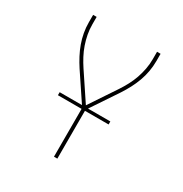

<svg xmlns="http://www.w3.org/2000/svg" viewBox="-171 -863 942 991"><g transform="rotate(30 300.0 -367.5)"><path d="M290 0V-291L177 -460Q160 -486 145.5 -513.5Q131 -541 120.5 -570Q110 -599 104.5 -629.5Q99 -660 99 -691V-735H120V-691Q120 -661 125.5 -632Q131 -603 140.5 -575.5Q150 -548 164 -521.5Q178 -495 194 -471L300 -312L406 -471Q422 -495 436 -521.5Q450 -548 459.5 -575.5Q469 -603 474.5 -632Q480 -661 480 -691V-735H501V-691Q501 -660 495.5 -629.5Q490 -599 479.5 -570Q469 -541 454.5 -513.5Q440 -486 423 -460L310 -291V0ZM149 -285V-303H451V-285Z"/></g></svg>

Font: Zed Sans Thin Extended
Style: Regular
Weight: 100
Width: 7
Designer: Belleve Invis
Foundry: Belleve Invis
Version: Version 1.0.0; ttfautohint (v1.8.4)